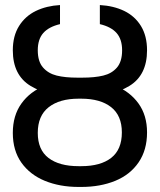

<svg xmlns="http://www.w3.org/2000/svg" viewBox="-20 -737 639 767"><path d="M439.9 -395C400.6 -411 355.5 -418.9 304.7 -418.9H293.9C243.8 -418.9 198.9 -411 159.2 -395C119.5 -379.1 88.2 -355.1 65.4 -323.2C42.6 -291.3 31.2 -252.3 31.2 -206.1C31.2 -159.2 42.6 -119.6 65.4 -87.4C88.2 -55.2 119.5 -30.9 159.2 -14.6C198.9 1.6 243.8 9.8 293.9 9.8H304.7C355.5 9.8 400.7 1.6 440.4 -14.6C480.1 -30.9 511.2 -55.5 533.7 -88.4C556.2 -121.3 567.4 -161.1 567.4 -208C567.4 -253.6 556 -292.2 533.2 -323.7C510.4 -355.3 479.3 -379.1 439.9 -395ZM174.3 -308.6C203.3 -331.4 243.2 -342.8 293.9 -342.8H304.7C355.5 -342.8 395.2 -331.5 423.8 -309.1C452.5 -286.6 466.8 -252.9 466.8 -208C466.8 -162.4 452.6 -128.6 424.3 -106.4C396 -84.3 356.1 -73.2 304.7 -73.2H293.9C242.5 -73.2 202.5 -84.1 173.8 -106C145.2 -127.8 130.9 -161.1 130.9 -206.1C130.9 -251.6 145.3 -285.8 174.3 -308.6ZM392.6 -435.1C369.8 -429.5 341.8 -426.8 308.6 -426.8H289.1C256.5 -426.8 229 -429.5 206.5 -435.1C184.1 -440.6 165.9 -451.3 151.9 -467.3C137.9 -483.2 130.9 -506.2 130.9 -536.1C130.9 -565.4 138.2 -588.4 152.8 -605C167.5 -621.6 189.8 -633.5 219.7 -640.6V-716.8C183.9 -714.8 151.9 -707 123.5 -693.4C95.2 -679.7 72.8 -659.7 56.2 -633.3C39.6 -606.9 31.2 -574.5 31.2 -536.1C31.2 -469.7 55 -422.2 102.5 -393.6C150.1 -364.9 212.2 -350.6 289.1 -350.6H308.6C386.7 -350.6 449.4 -364.9 496.6 -393.6C543.8 -422.2 567.4 -469.7 567.4 -536.1C567.4 -574.5 559.2 -606.9 543 -633.3C526.7 -659.7 504.4 -679.7 476.1 -693.4C447.8 -707 415.4 -714.8 378.9 -716.8V-640.6C408.9 -633.5 431.2 -621.6 445.8 -605C460.4 -588.4 467.8 -565.4 467.8 -536.1C467.8 -506.2 460.9 -483.2 447.3 -467.3C433.6 -451.3 415.4 -440.6 392.6 -435.1Z"/></svg>

Font: Pretendard Variable
Style: Regular
Weight: 400
Designer: Base glyphs from Inter by Rasmus Andersson; Hangeul glyphs from Noto Sans CJK(Source Han Sans) by Jang Soo-young and Kan
Foundry: Kil Hyung-jin
Version: Version 1.309;Glyphs 3.2 (3225)